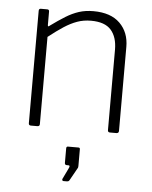

<svg xmlns="http://www.w3.org/2000/svg" viewBox="-54 -585 687 868"><g transform="rotate(5 289.0 -151.5)"><path d="M98 0Q88 0 88 -10V-520Q88 -530 97 -530H126Q135 -530 135 -521V-460Q135 -455 137 -454Q139 -453 143 -457Q180 -484 210 -502.5Q240 -521 269.5 -530.5Q299 -540 335 -540Q414 -540 455.5 -499Q497 -458 497 -392V-11Q497 0 486 0H457Q452 0 449.5 -2.5Q447 -5 447 -10V-375Q447 -432 419 -464Q391 -496 328 -496Q294 -496 265 -485.5Q236 -475 206 -455.5Q176 -436 138 -406V-10Q138 0 127 0H98ZM266 237Q263 237 261.5 234Q260 231 261 228L287 174Q289 169 288 166.5Q287 164 283 164H275Q266 164 266 154V89Q266 80 273 80H321Q328 80 328 87V164Q328 165 327.5 167.5Q327 170 327 171L294 230Q292 234 289 235.5Q286 237 279 237Z"/></g></svg>

Font: Libre Franklin Thin ExtraLight
Style: Regular
Weight: 250
Version: Version 3.000